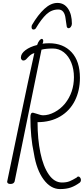

<svg xmlns="http://www.w3.org/2000/svg" viewBox="-20 -1257 574 1314"><path d="M516 -49Q523 -49 528.5 -41.5Q534 -34 534 -25Q534 -15 527 -8Q496 15 465 26Q434 37 391 37Q327 37 278.5 -28.5Q230 -94 212 -207Q188 -317 188 -456Q188 -486 205 -486Q208 -486 226 -480Q260 -468 275 -468Q313 -468 353.5 -489.5Q394 -511 424 -547Q486 -624 486 -729Q486 -783 468 -828Q450 -873 417 -899Q384 -925 342 -925Q293 -925 264 -917L80 -15Q74 2 52 2Q29 2 29 -14Q50 -116 114 -422.5Q178 -729 215 -894Q199 -889 189 -881Q179 -873 168 -861Q160 -851 153 -846.5Q146 -842 136 -843Q123 -849 123 -863Q123 -890 154 -913.5Q185 -937 234 -949Q241 -970 250 -980.5Q259 -991 267 -991Q270 -991 273 -987Q276 -983 276 -977Q276 -968 271 -958Q293 -961 316 -961Q413 -961 470 -899.5Q527 -838 527 -724Q527 -637 492.5 -568Q458 -499 392 -460Q326 -421 237 -421Q237 -305 256.5 -211Q276 -117 314 -62.5Q352 -8 404 -8Q435 -8 456 -16.5Q477 -25 505 -42Q509 -49 516 -49ZM472 -1095Q472 -1083 465 -1073.5Q458 -1064 449 -1064Q441 -1064 437 -1074Q434 -1088 432 -1107L429 -1128Q422 -1192 379 -1192Q333 -1192 298 -1159.5Q263 -1127 225 -1063Q219 -1055 209 -1055Q196 -1055 196 -1072Q196 -1080 199 -1086Q240 -1156 284 -1196.5Q328 -1237 373 -1237Q419 -1237 445.5 -1198Q472 -1159 472 -1095Z"/></svg>

Font: Bad Script
Style: Regular
Weight: 400
Italic angle: -10°
Designer: Roman Shchyukin (Gaslight Type Foundry), Cyreal (Charset Expansion)
Foundry: Gaslight
Version: Version 2.000